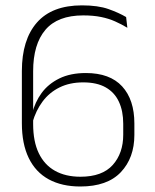

<svg xmlns="http://www.w3.org/2000/svg" viewBox="-20 -668 562 698"><path d="M272 10Q205 10 157.2 -16Q109.5 -42 84.5 -93.5Q59.5 -145 59.5 -220V-409.5Q59.5 -523.5 114.2 -586Q169 -648.5 278 -648.5Q336.5 -648.5 374.5 -635Q412.5 -621.5 438.5 -606L443 -567Q421.5 -580 398.5 -590.2Q375.5 -600.5 347.5 -606.2Q319.5 -612 282.5 -612Q189.5 -612 145 -559.5Q100.5 -507 100.5 -409V-217Q100.5 -153.5 121 -111Q141.5 -68.5 180 -47Q218.5 -25.5 272.5 -25.5Q351.5 -25.5 389.8 -68.2Q428 -111 428 -178V-218Q428 -264.5 412.2 -298.2Q396.5 -332 364.5 -350.2Q332.5 -368.5 282.5 -368.5Q233.5 -368.5 196.5 -350.2Q159.5 -332 135 -299.2Q110.5 -266.5 98 -222.5L88.5 -255.5H97Q107 -296.5 131.2 -329.8Q155.5 -363 195.8 -382.8Q236 -402.5 292 -402.5Q379.5 -402.5 424 -354Q468.5 -305.5 468.5 -219V-177.5Q468.5 -94 419.2 -42Q370 10 272 10Z"/></svg>

Font: Anek Bangla Medium ExtraLight
Style: Regular
Weight: 250
Version: Version 1.003